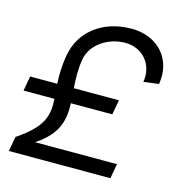

<svg xmlns="http://www.w3.org/2000/svg" viewBox="-106 -817 893 917"><g transform="rotate(15 341.0 -358.0)"><path d="M31 -73 18 0H520L533 -73H128C234 -143 248 -215 245 -297H450L463 -370H240C237 -415 235 -463 244 -514C257 -588 335 -643 422 -643C510 -643 568 -572 553 -485L628 -495C650 -622 563 -716 435 -716C285 -716 186 -629 166 -513C156 -457 156 -410 158 -370H24L11 -297H164C168 -217 158 -158 31 -73Z"/></g></svg>

Font: Uncut Sans
Style: Italic
Weight: 400
Italic angle: -10°
Designer: Kasper Nordkvist
Foundry: Uncut Type
Version: Version 1.111;FEAKit 1.0